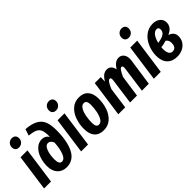

<svg xmlns="http://www.w3.org/2000/svg" viewBox="96 -1707 2629 2629"><g transform="rotate(-45 1411.0 -392.0)"><path d="M221 -530 147 0H13L87 -530ZM98 -709Q98 -749 123.5 -774.5Q149 -800 186 -800Q220 -800 239 -781Q258 -762 258 -730Q258 -690 232 -664.5Q206 -639 169 -639Q135 -639 116.5 -658Q98 -677 98 -709Z M257 -188Q257 -269 282.5 -340.5Q308 -412 356 -456Q404 -500 468 -500Q533 -500 569 -443V-460Q569 -535 553.5 -574.5Q538 -614 497.5 -633.5Q457 -653 376 -661L407 -755Q521 -746 584.5 -710Q648 -674 673 -611Q698 -548 698 -448Q698 -231 634.5 -108Q571 15 438 15Q357 15 307 -39Q257 -93 257 -188ZM559 -345Q533 -403 491 -403Q443 -403 418.5 -336Q394 -269 394 -183Q394 -86 447 -86Q496 -86 524 -159.5Q552 -233 559 -345Z M938 -530 864 0H730L804 -530ZM815 -709Q815 -749 840.5 -774.5Q866 -800 903 -800Q937 -800 956 -781Q975 -762 975 -730Q975 -690 949 -664.5Q923 -639 886 -639Q852 -639 833.5 -658Q815 -677 815 -709Z M975 -190Q975 -280 1003 -361.5Q1031 -443 1089.5 -494.5Q1148 -546 1233 -546Q1318 -546 1365 -492.5Q1412 -439 1412 -340Q1412 -251 1384.5 -169.5Q1357 -88 1299 -36Q1241 16 1155 16Q1069 16 1022 -37Q975 -90 975 -190ZM1277 -359Q1277 -443 1224 -443Q1184 -443 1158.5 -399Q1133 -355 1122 -292.5Q1111 -230 1111 -172Q1111 -86 1163 -86Q1203 -86 1228.5 -130.5Q1254 -175 1265.5 -238Q1277 -301 1277 -359Z M2100 -424Q2100 -408 2097 -388L2041 0H1907L1958 -370Q1960 -390 1960 -395Q1960 -428 1939 -428Q1921 -428 1901.5 -399.5Q1882 -371 1857 -315L1812 0H1678L1729 -370Q1731 -388 1731 -394Q1731 -428 1710 -428Q1691 -428 1671.5 -399Q1652 -370 1627 -312L1584 0H1450L1524 -530H1640L1636 -446Q1665 -494 1697.5 -520Q1730 -546 1771 -546Q1810 -546 1835.5 -521Q1861 -496 1868 -450Q1897 -497 1929 -521.5Q1961 -546 2000 -546Q2045 -546 2072.5 -513Q2100 -480 2100 -424Z M2346 -530 2272 0H2138L2212 -530ZM2223 -709Q2223 -749 2248.5 -774.5Q2274 -800 2311 -800Q2345 -800 2364 -781Q2383 -762 2383 -730Q2383 -690 2357 -664.5Q2331 -639 2294 -639Q2260 -639 2241.5 -658Q2223 -677 2223 -709Z M2808 -421Q2808 -375 2782.5 -341Q2757 -307 2702 -283Q2743 -270 2766.5 -242.5Q2790 -215 2790 -173Q2790 -113 2760 -70.5Q2730 -28 2682 -6.5Q2634 15 2581 15Q2488 15 2435 -40Q2382 -95 2382 -197Q2382 -284 2415.5 -364Q2449 -444 2512 -494.5Q2575 -545 2659 -545Q2723 -545 2765.5 -511Q2808 -477 2808 -421ZM2528 -305Q2603 -314 2642.5 -339Q2682 -364 2682 -410Q2682 -454 2644 -454Q2605 -454 2574.5 -413.5Q2544 -373 2528 -305ZM2515 -231 2514 -203Q2514 -81 2585 -81Q2620 -81 2639 -105Q2658 -129 2658 -177Q2658 -229 2619 -254Q2569 -238 2515 -231Z"/></g></svg>

Font: Fira Sans Extra Condensed SemiBold
Style: Italic
Weight: 600
Width: 3
Italic angle: -8°
Designer: Carrois Corporate & Edenspiekermann AG
Foundry: Carrois Corporate GbR & Edenspiekermann AG
Version: Version 4.203